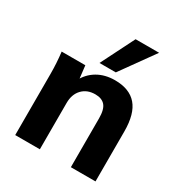

<svg xmlns="http://www.w3.org/2000/svg" viewBox="-176 -890 966 1019"><g transform="rotate(30 306.5 -380.0)"><path d="M62 0V-375Q62 -407 60 -440.5Q58 -474 54 -507H199L210 -413H198Q223 -463 269 -490Q315 -517 376 -517Q465 -517 509.5 -465.5Q554 -414 554 -306V0H403V-299Q403 -354 383 -377Q363 -400 323 -400Q273 -400 243 -368.5Q213 -337 213 -284V0ZM258 -555 361 -760H505L358 -555Z"/></g></svg>

Font: Mulish ExtraLight ExtraBold
Style: Regular
Weight: 800
Version: Version 3.603